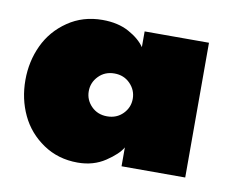

<svg xmlns="http://www.w3.org/2000/svg" viewBox="-56 -493 700 576"><g transform="rotate(10 293.5 -205.0)"><path d="M345 0V-57.5Q333 -36 297 -12Q261 12 213 12Q153.5 12 107.8 -19Q62 -50 39 -98.8Q16 -147.5 16 -205Q16 -262 39 -311Q62 -360 107.8 -391.2Q153.5 -422.5 213 -422.5Q260.5 -422.5 293.8 -404.2Q327 -386 343 -362.5V-410.5H539V0ZM228 -251Q209 -231.5 209 -205Q209 -178.5 228 -159.2Q247 -140 276 -140Q305 -140 324 -159.2Q343 -178.5 343 -205Q343 -231.5 324 -251Q305 -270.5 276 -270.5Q247 -270.5 228 -251Z"/></g></svg>

Font: League Spartan Black
Style: Regular
Weight: 900
Foundry: The League of Moveable Type
Version: Version 2.002